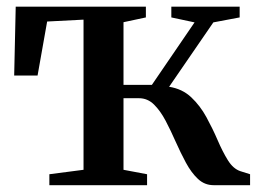

<svg xmlns="http://www.w3.org/2000/svg" viewBox="-20 -542 758 562"><path d="M124.5 0V-32L224.5 -45V-484.5L118 -479L90 -321H21.5L26 -522.5H407V-491L341.5 -477V-293.5H424.5L549.5 -476.5L481.5 -491V-522.5H681.5V-491L604.5 -476.5L475 -288Q513.5 -282 539.8 -257.2Q566 -232.5 584.2 -199Q602.5 -165.5 617 -131.8Q631.5 -98 647 -73Q662.5 -48 683.5 -41L712 -32V0H605Q579 0 559.5 -18.2Q540 -36.5 524.2 -65.8Q508.5 -95 494.2 -127.2Q480 -159.5 464.8 -188.5Q449.5 -217.5 430.8 -236Q412 -254.5 387 -254.5H341.5V-45L410.5 -32V0Z"/></svg>

Font: Merriweather 96pt SemiBold
Style: Regular
Weight: 600
Version: Version 2.100